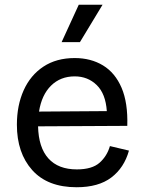

<svg xmlns="http://www.w3.org/2000/svg" viewBox="-20 -774 605 807"><path d="M302 13Q180 13 115.5 -59Q51 -131 51 -250Q51 -331 79.5 -394.5Q108 -458 162.5 -494Q217 -530 294 -530Q362 -530 413 -499Q464 -468 491 -405Q518 -342 515 -245L140 -243Q142 -154 183.5 -108Q225 -62 303 -62Q367 -62 398.5 -90Q430 -118 442 -160L522 -141Q502 -69 448 -28Q394 13 302 13ZM294 -453Q234 -453 194.5 -414Q155 -375 144 -305L429 -307Q424 -380 386.5 -416.5Q349 -453 294 -453ZM316 -597H239L311 -754H411Z"/></svg>

Font: Bricolage Grotesque 10pt
Style: Regular
Weight: 400
Designer: Mathieu Triay
Foundry: Atelier Triay
Version: Version 1.000; ttfautohint (v1.8.4.7-5d5b);gftools[0.9.32]